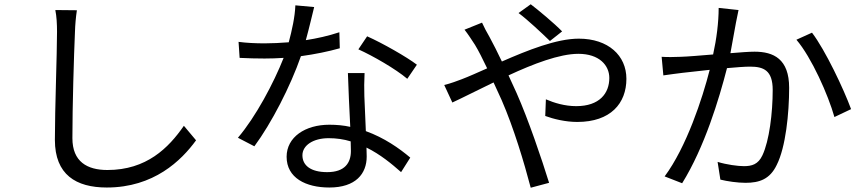

<svg xmlns="http://www.w3.org/2000/svg" viewBox="-20 -827 4040 899"><path d="M340 -779 239 -780C245 -751 247 -715 247 -678C247 -573 237 -320 237 -172C237 -9 336 51 480 51C700 51 829 -75 898 -170L841 -238C769 -134 666 -31 483 -31C388 -31 319 -70 319 -180C319 -329 326 -565 331 -678C332 -711 335 -746 340 -779Z M1887 -458 1932 -524C1885 -560 1771 -625 1699 -657L1658 -596C1725 -566 1833 -504 1887 -458ZM1622 -165 1623 -120C1623 -65 1595 -21 1512 -21C1434 -21 1396 -53 1396 -100C1396 -146 1446 -180 1519 -180C1555 -180 1590 -175 1622 -165ZM1687 -485H1609C1611 -414 1616 -315 1620 -233C1589 -240 1556 -243 1522 -243C1409 -243 1322 -185 1322 -93C1322 6 1412 51 1522 51C1646 51 1697 -14 1697 -94L1696 -136C1761 -104 1815 -59 1858 -21L1901 -89C1849 -133 1779 -182 1693 -213L1686 -377C1685 -413 1685 -444 1687 -485ZM1451 -794 1363 -802C1361 -748 1347 -685 1332 -629C1293 -626 1255 -624 1219 -624C1177 -624 1134 -626 1097 -631L1102 -556C1140 -554 1182 -553 1219 -553C1248 -553 1278 -554 1308 -556C1262 -439 1177 -279 1094 -182L1171 -142C1251 -250 1340 -423 1389 -564C1455 -573 1518 -586 1571 -601L1569 -676C1518 -659 1464 -647 1412 -639C1428 -697 1442 -758 1451 -794Z M2555 -635 2612 -680C2574 -719 2498 -782 2465 -807L2408 -766C2451 -734 2516 -673 2555 -635ZM2060 -429 2098 -347C2144 -368 2214 -404 2291 -441L2329 -358C2386 -227 2434 -66 2465 52L2551 29C2517 -81 2454 -267 2399 -391L2361 -474C2477 -528 2600 -575 2688 -575C2786 -575 2833 -521 2833 -462C2833 -390 2787 -330 2678 -330C2625 -330 2575 -345 2536 -362L2533 -284C2571 -270 2627 -256 2683 -256C2839 -256 2913 -343 2913 -458C2913 -567 2828 -646 2690 -646C2586 -646 2451 -592 2330 -539C2310 -581 2290 -621 2272 -654C2261 -672 2244 -705 2237 -721L2155 -688C2171 -668 2191 -637 2204 -617C2221 -589 2240 -551 2261 -507C2216 -487 2176 -469 2142 -456C2124 -449 2089 -436 2060 -429Z M3782 -674 3709 -641C3780 -558 3858 -382 3887 -279L3965 -316C3931 -409 3844 -593 3782 -674ZM3078 -561 3086 -474C3112 -478 3153 -483 3176 -486L3303 -500C3269 -366 3194 -138 3092 -1L3174 31C3279 -138 3347 -364 3384 -508C3428 -512 3468 -515 3492 -515C3555 -515 3598 -498 3598 -406C3598 -298 3582 -168 3550 -100C3530 -57 3500 -49 3463 -49C3435 -49 3382 -56 3340 -69L3353 14C3385 22 3433 29 3471 29C3536 29 3585 12 3617 -55C3659 -138 3675 -297 3675 -416C3675 -551 3602 -585 3513 -585C3489 -585 3447 -582 3400 -578L3426 -721C3430 -740 3434 -762 3438 -780L3345 -790C3345 -722 3335 -644 3319 -572C3259 -567 3200 -562 3167 -561C3135 -560 3109 -559 3078 -561Z"/></svg>

Font: Noto Sans HK
Style: Regular
Weight: 400
Designer: Ryoko NISHIZUKA 西塚涼子 (kana, bopomofo & ideographs); Paul D. Hunt (Latin, Greek & Cyrillic); Sandoll Communications 산돌커뮤니
Foundry: Adobe
Version: Version 2.004;hotconv 1.0.118;makeotfexe 2.5.65603